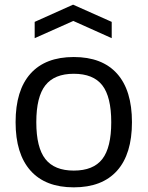

<svg xmlns="http://www.w3.org/2000/svg" viewBox="-20 -795 634 825"><path d="M297 -62Q381 -62 419.5 -111.5Q458 -161 458 -270Q458 -379 419.5 -428.5Q381 -478 297 -478Q214 -478 175 -428.5Q136 -379 136 -270Q136 -161 175 -111.5Q214 -62 297 -62ZM47 -270Q47 -407 111 -478.5Q175 -550 297 -550Q419 -550 483 -478.5Q547 -407 547 -270Q547 -133 483 -61.5Q419 10 297 10Q175 10 111 -62Q47 -134 47 -270ZM129 -701 294 -775 460 -701V-631L295 -705L129 -631Z"/></svg>

Font: EncodeSans
Style: Regular
Weight: 400
Designer: Pablo Impallari, Andres Torresi
Foundry: Pablo Impallari, Andres Torresi
Version: Version 1.000; ttfautohint (v1.4.1)